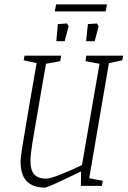

<svg xmlns="http://www.w3.org/2000/svg" viewBox="-20 -848 582 876"><path d="M477 -560 387 -35 449 -23 445 0H349L350 -66Q197 8 186 8Q74 8 74 -109Q74 -130 82.5 -182.5Q91 -235 111 -352L147 -560L88 -573L92 -594H259L255 -569L190 -557L171 -449Q136 -248 127.5 -194.5Q119 -141 119 -113Q119 -71 136.5 -52Q154 -33 191 -33Q209 -33 259 -53Q309 -73 354 -95L434 -557L370 -569L374 -594H542L538 -573ZM244 -738 286 -741 293 -728 275 -660H237ZM381 -738 422 -741 430 -728 412 -660H373ZM236 -828H468L462 -796H230Z"/></svg>

Font: Grenze ExtraLight
Style: Italic
Weight: 275
Italic angle: -10°
Designer: Renata Polastri
Foundry: Omnibus-Type
Version: Version 1.002; ttfautohint (v1.8)